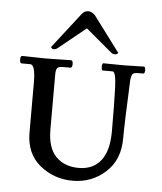

<svg xmlns="http://www.w3.org/2000/svg" viewBox="-51 -736 668 794"><g transform="rotate(5 282.5 -339.0)"><path d="M173 -530Q164 -522 155 -522Q146 -522 143 -530L257 -677Q268 -691 283 -691Q298 -691 312 -677L422 -530Q417 -523 408 -523Q399 -523 391 -530L284 -620ZM450 -481 532 -483Q539 -483 539 -468.5Q539 -454 532 -454H511Q493 -454 488 -447.5Q483 -441 481 -421Q473 -245 473 -180Q473 -90 415.5 -38.5Q358 13 280 13Q202 13 143.5 -35Q85 -83 85 -170V-378Q85 -452 63 -452H28Q20 -452 20 -467.5Q20 -483 28 -483L125 -481L230 -483Q238 -483 238 -467.5Q238 -452 230 -452H199Q181 -452 175.5 -445Q170 -438 170 -419V-190Q170 -114 205.5 -78Q241 -42 300 -42Q359 -42 391.5 -82.5Q424 -123 424 -205Q424 -321 421.5 -386.5Q419 -452 405 -452H365Q359 -452 359 -467Q359 -482 365 -482Z"/></g></svg>

Font: Sedan SC
Style: Regular
Weight: 400
Designer: Sebastian Salazar
Foundry: Sebastian Salazar
Version: Version 1.001